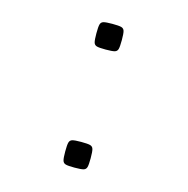

<svg xmlns="http://www.w3.org/2000/svg" viewBox="-95 -709 791 809"><g transform="rotate(15 300.0 -305.0)"><path d="M242.5 -562.5Q242.5 -591 245.5 -601.8Q248.5 -612.5 259 -615.5Q269.5 -618.5 297.5 -618.5Q326 -618.5 336.8 -615.5Q347.5 -612.5 350.5 -601.8Q353.5 -591 353.5 -562.5Q353.5 -534 350.5 -523.2Q347.5 -512.5 336.8 -509.5Q326 -506.5 297.5 -506.5Q269.5 -506.5 259 -509.5Q248.5 -512.5 245.5 -523.2Q242.5 -534 242.5 -562.5ZM244.5 -48Q244.5 -76.5 247.5 -87.2Q250.5 -98 261 -101Q271.5 -104 299.5 -104Q328 -104 338.8 -101Q349.5 -98 352.5 -87.2Q355.5 -76.5 355.5 -48Q355.5 -19.5 352.5 -8.8Q349.5 2 338.8 5Q328 8 299.5 8Q271.5 8 261 5Q250.5 2 247.5 -8.8Q244.5 -19.5 244.5 -48Z"/></g></svg>

Font: JuliaMono Light
Style: Italic
Weight: 300
Italic angle: -9°
Monospace: yes
Designer: cormullion
Foundry: corm
Version: Version 0.054; ttfautohint (v1.8.4)